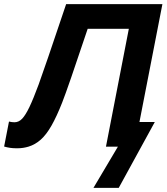

<svg xmlns="http://www.w3.org/2000/svg" viewBox="-80 -708 804 927"><path d="M542 -568.8H343.3Q247.1 -280.8 220.2 -212.9Q193.4 -145 168.5 -101.3Q143.6 -57.6 116.7 -33.7Q89.8 -9.8 57.6 0Q31.2 7.8 6.8 7.8Q5.4 7.8 3.9 7.8Q0 7.8 -3.9 7.8Q-31.7 7.8 -60.1 -0.5L-36.6 -121.1Q-22.9 -117.7 -9.8 -117.7Q10.7 -117.7 27.1 -135Q43.5 -152.3 62.3 -191.7Q81.1 -231 106.7 -300.3Q132.3 -369.6 239.3 -688H704.1L593.3 -119.1H667.5L493.2 199.2H371.1L489.3 0H431.6Z"/></svg>

Font: Liberation Sans
Style: Bold Italic
Weight: 700
Italic angle: -12°
Designer: Steve Matteson
Foundry: Ascender Corporation
Version: Version 2.1.5